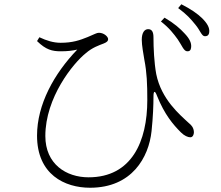

<svg xmlns="http://www.w3.org/2000/svg" viewBox="-20 -835 1040 902"><path d="M815 -650C835 -621 843 -595 859 -594C870 -593 877 -599 878 -613C880 -633 871 -653 847 -678C826 -701 799 -725 753 -752L736 -734C776 -703 796 -676 815 -650ZM898 -719C920 -693 927 -666 941 -665C954 -664 962 -670 963 -685C965 -705 954 -725 929 -750C907 -771 879 -791 832 -815L817 -797C859 -766 876 -746 898 -719ZM154 -642C196 -601 225 -594 266 -594C298 -594 320 -597 343 -602C234 -489 154 -344 154 -198C154 -15 284 47 403 47C600 47 679 -96 692 -219C699 -286 701 -343 701 -381C701 -410 708 -411 718 -384C753 -297 793 -250 830 -213C846 -197 863 -190 874 -190C886 -190 891 -203 891 -214C890 -236 879 -247 867 -257C825 -296 738 -368 714 -487C704 -542 701 -610 701 -659C701 -683 695 -698 676 -698C659 -698 646 -682 646 -648C646 -622 654 -580 658 -555C670 -494 672 -441 672 -365C672 -171 599 -2 396 -2C291 -2 193 -64 193 -196C193 -377 324 -538 383 -585C414 -612 445 -622 468 -631C483 -637 488 -643 488 -651C488 -663 468 -681 445 -681C434 -681 426 -675 392 -661C355 -646 321 -634 265 -634C231 -634 199 -644 165 -660Z"/></svg>

Font: Noto Serif CJK SC ExtraLight
Style: Regular
Weight: 200
Designer: Ryoko NISHIZUKA 西塚涼子 (kana & ideographs); Frank Grießhammer (Latin, Greek & Cyrillic); Wenlong ZHANG 张文龙 (bopomofo); San
Foundry: Adobe
Version: Version 2.001;hotconv 1.1.0;makeotfexe 2.6.0